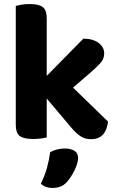

<svg xmlns="http://www.w3.org/2000/svg" viewBox="-20 -680 582 949"><path d="M341 -247 514 -79Q509 -37 488.5 -14.5Q468 8 430 8Q401 8 379 -6Q357 -20 330 -52L211 -193V-1Q201 2 183 4.5Q165 7 143 7Q98 7 78 -7.5Q58 -22 58 -64V-651Q69 -654 87 -657Q105 -660 127 -660Q172 -660 191.5 -645Q211 -630 211 -588V-305L392 -489Q439 -489 467 -468Q495 -447 495 -416Q495 -389 476.5 -368.5Q458 -348 419 -314ZM311 219Q296 236 278 242.5Q260 249 240 249Q204 249 182 228Q202 187 212.5 148.5Q223 110 228 72Q242 64 261 59Q280 54 300 54Q329 54 347.5 65Q366 76 366 102Q366 114 361 130Q356 146 348 162.5Q340 179 330 194Q320 209 311 219Z"/></svg>

Font: Baloo Tammudu 2
Style: Bold
Weight: 700
Designer: Maithili Shingre, Omkar Shende and Ek Type
Foundry: Ek Type
Version: Version 1.640;hotconv 1.0.111;makeotfexe 2.5.65597; ttfautoh